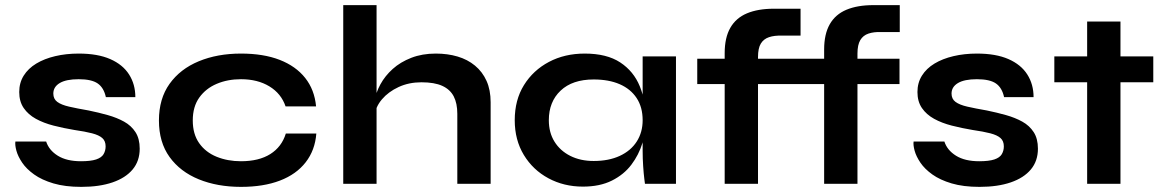

<svg xmlns="http://www.w3.org/2000/svg" viewBox="-20 -717 4542 749"><path d="M40 -165H160Q171 -131 205.5 -109.5Q240 -88 296 -88Q334 -88 355 -95Q376 -102 384 -115.5Q392 -129 392 -146Q392 -167 379 -178.5Q366 -190 339 -197Q312 -204 270 -210Q228 -217 189 -227Q150 -237 120 -253.5Q90 -270 72.5 -295.5Q55 -321 55 -358Q55 -394 72.5 -422Q90 -450 121.5 -469Q153 -488 195.5 -498Q238 -508 287 -508Q361 -508 410 -486.5Q459 -465 483.5 -426.5Q508 -388 508 -338H393Q385 -375 361 -391.5Q337 -408 287 -408Q238 -408 213 -393Q188 -378 188 -352Q188 -331 203.5 -319.5Q219 -308 249.5 -301Q280 -294 326 -286Q365 -278 400.5 -268Q436 -258 464 -242.5Q492 -227 508.5 -201.5Q525 -176 525 -137Q525 -89 497.5 -56Q470 -23 419 -5.5Q368 12 297 12Q234 12 188.5 -1.5Q143 -15 113 -36.5Q83 -58 66.5 -82.5Q50 -107 44 -129Q38 -151 40 -165Z M1214 -196Q1209 -131 1172.5 -84Q1136 -37 1072 -12.5Q1008 12 920 12Q828 12 755.5 -17.5Q683 -47 641.5 -104.5Q600 -162 600 -247Q600 -332 641.5 -390Q683 -448 755.5 -478Q828 -508 920 -508Q1008 -508 1071 -483.5Q1134 -459 1170.5 -413Q1207 -367 1213 -302H1094Q1077 -352 1031 -380Q985 -408 920 -408Q868 -408 825.5 -390Q783 -372 757.5 -336.5Q732 -301 732 -247Q732 -194 757 -158.5Q782 -123 825 -105.5Q868 -88 920 -88Q990 -88 1034.5 -116Q1079 -144 1095 -196Z M1764 0V-273Q1764 -314 1750 -341Q1736 -368 1705.5 -382Q1675 -396 1624 -396Q1575 -396 1535 -377.5Q1495 -359 1470 -329.5Q1445 -300 1442 -267L1441 -322Q1446 -355 1464 -388Q1482 -421 1512 -448Q1542 -475 1584.5 -491.5Q1627 -508 1680 -508Q1726 -508 1765 -496.5Q1804 -485 1833 -461Q1862 -437 1878 -401.5Q1894 -366 1894 -318V0ZM1319 0V-697H1449V0Z M2254 11Q2180 11 2119.5 -21.5Q2059 -54 2023.5 -112.5Q1988 -171 1988 -248Q1988 -327 2024 -385Q2060 -443 2121.5 -475.5Q2183 -508 2261 -508Q2347 -508 2399.5 -473.5Q2452 -439 2476 -380Q2500 -321 2500 -248Q2500 -204 2486 -158.5Q2472 -113 2443 -74.5Q2414 -36 2367 -12.5Q2320 11 2254 11ZM2296 -89Q2355 -89 2398 -109Q2441 -129 2464 -165Q2487 -201 2487 -248Q2487 -299 2463.5 -334.5Q2440 -370 2397.5 -388.5Q2355 -407 2296 -407Q2213 -407 2167 -363.5Q2121 -320 2121 -248Q2121 -200 2143 -164.5Q2165 -129 2204.5 -109Q2244 -89 2296 -89ZM2487 -497H2617V0H2496Q2496 0 2493.5 -19.5Q2491 -39 2489 -69Q2487 -99 2487 -128Z M3195 0V-524L3325 -508V0ZM3387 -697H3490V-592H3418Q3389 -593 3368 -586Q3347 -579 3336 -560.5Q3325 -542 3325 -508L3195 -524Q3195 -584 3217 -622.5Q3239 -661 3282 -679Q3325 -697 3387 -697ZM2807 0V-510L2937 -494V0ZM2999 -683H3103V-578H3030Q3001 -579 2980 -572Q2959 -565 2948 -547Q2937 -529 2937 -494L2807 -510Q2807 -570 2829 -608.5Q2851 -647 2894 -665Q2937 -683 2999 -683ZM2700 -488H3489V-389H2700Z M3544 -165H3664Q3675 -131 3709.5 -109.5Q3744 -88 3800 -88Q3838 -88 3859 -95Q3880 -102 3888 -115.5Q3896 -129 3896 -146Q3896 -167 3883 -178.5Q3870 -190 3843 -197Q3816 -204 3774 -210Q3732 -217 3693 -227Q3654 -237 3624 -253.5Q3594 -270 3576.5 -295.5Q3559 -321 3559 -358Q3559 -394 3576.5 -422Q3594 -450 3625.5 -469Q3657 -488 3699.5 -498Q3742 -508 3791 -508Q3865 -508 3914 -486.5Q3963 -465 3987.5 -426.5Q4012 -388 4012 -338H3897Q3889 -375 3865 -391.5Q3841 -408 3791 -408Q3742 -408 3717 -393Q3692 -378 3692 -352Q3692 -331 3707.5 -319.5Q3723 -308 3753.5 -301Q3784 -294 3830 -286Q3869 -278 3904.5 -268Q3940 -258 3968 -242.5Q3996 -227 4012.5 -201.5Q4029 -176 4029 -137Q4029 -89 4001.5 -56Q3974 -23 3923 -5.5Q3872 12 3801 12Q3738 12 3692.5 -1.5Q3647 -15 3617 -36.5Q3587 -58 3570.5 -82.5Q3554 -107 3548 -129Q3542 -151 3544 -165Z M4093 -497H4479V-396H4093ZM4221 -633H4351V0H4221Z"/></svg>

Font: Syne
Style: Bold
Weight: 700
Designer: Lucas Descroix
Foundry: Bonjour Monde
Version: Version 2.200